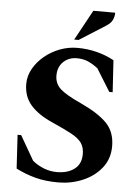

<svg xmlns="http://www.w3.org/2000/svg" viewBox="-59 -907 689 962"><g transform="rotate(5 286.0 -426.0)"><path d="M271 10Q205 10 154.5 -3.5Q104 -17 57 -41L47 -210H65L136 -87Q163 -65 194.5 -53Q226 -41 259 -41Q313 -41 347 -66.5Q381 -92 381 -142Q381 -176 365.5 -198Q350 -220 314 -239.5Q278 -259 215 -287Q144 -318 106 -361Q68 -404 68 -468Q68 -508 88.5 -544.5Q109 -581 143.5 -609.5Q178 -638 220.5 -654Q263 -670 308 -670Q359 -670 406 -658Q453 -646 493 -624L503 -464H486L416 -577Q390 -597 365.5 -607.5Q341 -618 310 -618Q269 -618 242 -592Q215 -566 215 -523Q215 -482 244.5 -455.5Q274 -429 347 -396Q438 -354 481 -310Q524 -266 524 -194Q524 -130 487 -84Q450 -38 392 -14Q334 10 271 10ZM288 -710 371 -862H481Q481 -843 473 -825.5Q465 -808 441 -793L310 -710Z"/></g></svg>

Font: Spectral
Style: Bold
Weight: 700
Designer: Jean-Baptiste Levee
Foundry: Production Type
Version: Version 2.001